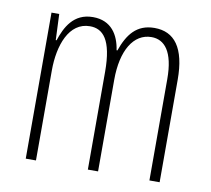

<svg xmlns="http://www.w3.org/2000/svg" viewBox="-65 -612 753 685"><g transform="rotate(10 311.5 -269.5)"><path d="M442 -539C377 -539 346 -497 325 -437H322C314 -491 286 -539 219 -539C148 -539 121 -483 105 -435H102L98 -529H70V0H107V-326C107 -417 138 -505 214 -505C261 -505 295 -471 295 -354V0H332V-332C332 -438 372 -505 437 -505C484 -505 518 -467 518 -367V0H555V-371C555 -487 514 -539 442 -539Z"/></g></svg>

Font: Noto Sans Kannada ExtraCondensed ExtraLight
Style: Regular
Weight: 200
Width: 2
Designer: Jelle Bosma - Monotype Design Team
Foundry: Monotype Imaging Inc.
Version: Version 2.005